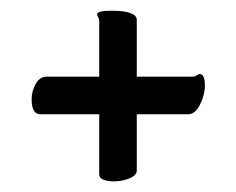

<svg xmlns="http://www.w3.org/2000/svg" viewBox="-20 -493 440 358"><path d="M67 -350H165V-454Q165 -458 163 -461Q161 -464 161 -466Q161 -473 187 -473Q235 -473 235 -456V-350H339Q343 -350 347 -352.5Q351 -355 352 -355Q362 -355 362 -334Q362 -316 353 -298Q344 -280 331 -280H235V-175Q235 -165 217.5 -159Q200 -153 182.5 -155.5Q165 -158 165 -168V-280H55Q39 -280 39 -308Q39 -323 46.5 -336.5Q54 -350 67 -350Z"/></svg>

Font: Grand Hotel
Style: Regular
Weight: 400
Designer: Brian J. Bonislawsky & Jim Lyles for Astigmatic (AOETI)
Foundry: Astigmatic (AOETI)
Version: Version 001.000